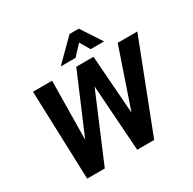

<svg xmlns="http://www.w3.org/2000/svg" viewBox="-194 -1115 1317 1313"><g transform="rotate(-30 464.0 -458.5)"><path d="M928 -700 657 0H523L487 -521L267 0H128L104 -700H255L249 -237L446 -700H582L616 -239L773 -700ZM518 -917H591L697 -755H591L545 -833L472 -755H355Z"/></g></svg>

Font: Sarabun
Style: Bold Italic
Weight: 700
Italic angle: -10°
Designer: Suppakit Chalermlarp | Katatrad Co.,Ltd.
Foundry: Cadson Demak Co.,Ltd.
Version: Version 1.000; ttfautohint (v1.6)